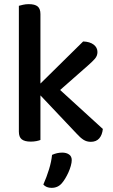

<svg xmlns="http://www.w3.org/2000/svg" viewBox="-20 -677 546 926"><path d="M175 -2Q168 1 155.5 3.5Q143 6 128 6Q99 6 85 -5Q71 -16 71 -42V-649Q78 -651 91 -654Q104 -657 119 -657Q148 -657 161.5 -646Q175 -635 175 -609V-274L381 -477Q413 -476 431.5 -462Q450 -448 450 -426Q450 -408 438 -394Q426 -380 403 -360L270 -243L476 -55Q473 -26 458.5 -9.5Q444 7 418 7Q398 7 382.5 -3Q367 -13 349 -33L175 -217ZM278 207Q259 229 229 229Q203 229 189 213Q205 177 216.5 139.5Q228 102 231 70Q255 59 280 59Q300 59 313 68Q326 77 326 95Q326 107 321.5 123Q317 139 310 154.5Q303 170 294.5 184Q286 198 278 207Z"/></svg>

Font: Baloo Paaji 2 Medium
Style: Regular
Weight: 500
Designer: Shuchita Grover, Noopur Datye and Ek Type
Foundry: Ek Type
Version: Version 1.640;hotconv 1.0.111;makeotfexe 2.5.65597; ttfautoh